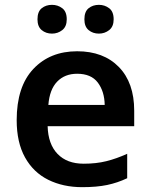

<svg xmlns="http://www.w3.org/2000/svg" viewBox="-20 -764 621 794"><path d="M299 -552Q408 -552 471.5 -487Q535 -422 535 -306V-242H177Q179 -168 218 -127.5Q257 -87 326 -87Q378 -87 420 -97.5Q462 -108 506 -128V-27Q466 -8 423 1Q380 10 320 10Q241 10 179.5 -20.5Q118 -51 83.5 -113Q49 -175 49 -267Q49 -406 118 -479Q187 -552 299 -552ZM299 -459Q248 -459 216.5 -426.5Q185 -394 180 -330H413Q412 -386 384.5 -422.5Q357 -459 299 -459ZM135 -684Q135 -716 152.5 -730Q170 -744 195 -744Q219 -744 237.5 -730Q256 -716 256 -684Q256 -654 237.5 -639.5Q219 -625 195 -625Q170 -625 152.5 -639.5Q135 -654 135 -684ZM329 -684Q329 -716 346.5 -730Q364 -744 389 -744Q413 -744 431.5 -730Q450 -716 450 -684Q450 -654 431.5 -639.5Q413 -625 389 -625Q364 -625 346.5 -639.5Q329 -654 329 -684Z"/></svg>

Font: Noto Sans Malayalam SemiBold
Style: Regular
Weight: 600
Designer: Jelle Bosma - Monotype Design Team
Foundry: Monotype Imaging Inc.
Version: Version 2.104; ttfautohint (v1.8.4.7-5d5b)